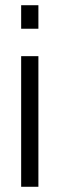

<svg xmlns="http://www.w3.org/2000/svg" viewBox="-20 -715 228 735"><path d="M61 -695H127V-605H61ZM61 -500H127V0H61Z"/></svg>

Font: Marvel
Style: Bold
Weight: 700
Designer: Carolina Trebol
Foundry: Carolina Trebol
Version: Version 1.001